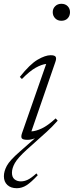

<svg xmlns="http://www.w3.org/2000/svg" viewBox="-72 -727 388 1012"><path d="M206 -663Q206 -681.5 218.8 -694.2Q231.5 -707 251.5 -707Q272.5 -707 284.8 -694.2Q297 -681.5 297 -663Q297 -643.5 284.8 -630.5Q272.5 -617.5 251.5 -617.5Q231.5 -617.5 218.8 -630.5Q206 -643.5 206 -663ZM174.5 -32.5 68.5 62.5Q22 105 6.5 132.2Q-9 159.5 -9 183.5Q-9 207 4.5 218Q18 229 38 229Q56 229 74 220.5Q92 212 120 187L127 196.5Q92 234 67.8 249.5Q43.5 265 16.5 265Q-15 265 -33.2 248Q-51.5 231 -51.5 202Q-51.5 176 -36 147Q-20.5 118 32.5 72L112 2Q91.5 10 73 10Q48.5 10 43 2Q37.5 -6 44 -25L171.5 -390Q147.5 -387.5 116 -370Q84.5 -352.5 43.5 -310.5L32.5 -321.5Q86 -389 126.5 -412.5Q167 -436 195 -436Q216 -436 221.2 -427.8Q226.5 -419.5 220 -401L93.5 -34.5Q117 -35.5 148.5 -50.2Q180 -65 221.5 -103L232 -91Q217 -74 202.5 -59.5Q188 -45 174.5 -32.5Z"/></svg>

Font: Newsreader Text Light
Style: Italic
Weight: 300
Italic angle: -17°
Designer: Hugues Gentile
Foundry: Production Type
Version: Version 1.001